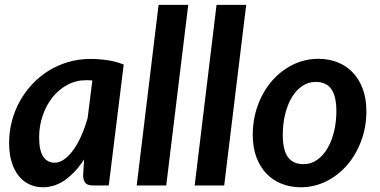

<svg xmlns="http://www.w3.org/2000/svg" viewBox="-20 -763 1562 790"><path d="M360 -432Q353 -432.5 346.8 -432.8Q340.5 -433 334.5 -433Q293 -433 257.5 -414Q222 -395 196.2 -362.8Q170.5 -330.5 155.8 -287.8Q141 -245 141 -197.5Q141 -143.5 158 -118.5Q175 -93.5 204.5 -93.5Q225 -93.5 244.8 -107.8Q264.5 -122 282.2 -146.8Q300 -171.5 314.8 -205Q329.5 -238.5 340.5 -277ZM326 -107Q292 -54.5 249.2 -23.5Q206.5 7.5 156 7.5Q127 7.5 101.8 -4Q76.5 -15.5 57.8 -38.2Q39 -61 28.2 -95.2Q17.5 -129.5 17.5 -175.5Q17.5 -221.5 29 -265Q40.5 -308.5 61.8 -346.8Q83 -385 113 -417Q143 -449 180.2 -472Q217.5 -495 260.8 -507.8Q304 -520.5 352 -520.5Q386.5 -520.5 421.2 -515.5Q456 -510.5 489 -497.5L427.5 0H362Q338.5 0 330.2 -11.8Q322 -23.5 322 -41Z M542.5 0 632.5 -743H754.5L664 0Z M781 0 871 -743H993L902.5 0Z M1229 -87.5Q1260 -87.5 1285 -105.2Q1310 -123 1327.5 -152.8Q1345 -182.5 1354.5 -222Q1364 -261.5 1364 -305Q1364 -367.5 1343 -396.8Q1322 -426 1279 -426Q1248 -426 1222.8 -408.5Q1197.5 -391 1180 -361.2Q1162.5 -331.5 1153 -292Q1143.5 -252.5 1143.5 -208.5Q1143.5 -146 1164.5 -116.8Q1185.5 -87.5 1229 -87.5ZM1217.5 7.5Q1175 7.5 1139 -6.8Q1103 -21 1076.5 -48.5Q1050 -76 1035 -116Q1020 -156 1020 -207.5Q1020 -274 1041.5 -331.5Q1063 -389 1099.8 -431Q1136.5 -473 1185.5 -497Q1234.5 -521 1290 -521Q1332.5 -521 1368.8 -506.8Q1405 -492.5 1431.2 -465Q1457.5 -437.5 1472.5 -397.5Q1487.5 -357.5 1487.5 -306Q1487.5 -240 1466 -182.8Q1444.5 -125.5 1407.8 -83.2Q1371 -41 1322 -16.8Q1273 7.5 1217.5 7.5Z"/></svg>

Font: Lato 2
Style: Bold Italic
Weight: 700
Italic angle: -7°
Designer: Lukasz Dziedzic with Adam Twardoch and Botio Nikoltchev
Foundry: tyPoland Lukasz Dziedzic
Version: Version 2.015; 2015-08-06; http://www.latofonts.com/